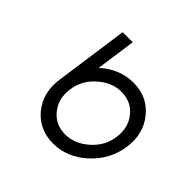

<svg xmlns="http://www.w3.org/2000/svg" viewBox="-137 -628 768 768"><g transform="rotate(45 247.0 -244.0)"><path d="M307 -328Q363 -328 396 -287Q429 -247 421 -188Q414 -130 368 -89Q322 -48 268 -48Q213 -48 180 -89Q147 -129 155 -188Q162 -246 208 -287Q254 -328 307 -328ZM316 -388Q277 -388 242 -374Q207 -360 175 -331L199 -500H142L98 -188Q86 -104 133 -46Q181 12 260 12Q338 12 402 -46Q466 -104 478 -188Q490 -271 442 -330Q394 -388 316 -388Z"/></g></svg>

Font: Unageo
Style: Light-Italic
Weight: 300
Designer: Richard Sepsi
Foundry: Richard Sepsi
Version: Version 2.000